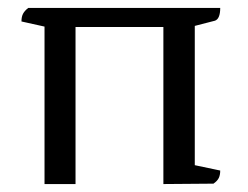

<svg xmlns="http://www.w3.org/2000/svg" viewBox="-20 -463 624 483"><path d="M534 -443Q534 -416 521 -411L459 -395L470 -409V-36L458 -50L534 -34Q534 -23 530.5 -15.5Q527 -8 517 -1L391 0V-408L405 -395H156L170 -409V0H92V-407L106 -393L34 -409Q34 -421 38 -428.5Q42 -436 51 -443Z"/></svg>

Font: Pitagon Serif
Style: Regular
Weight: 400
Designer: Travis Tran
Foundry: Pitagon
Version: Version 1.000;gftools[0.9.26]